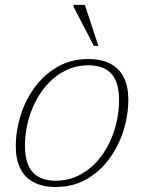

<svg xmlns="http://www.w3.org/2000/svg" viewBox="-20 -736 574 766"><path d="M332 -500.5Q385.5 -500.5 421 -481.5Q456.5 -462.5 474.2 -426.2Q492 -390 492 -339Q492 -276.5 472.5 -214.8Q453 -153 415.8 -102.2Q378.5 -51.5 324.8 -20.8Q271 10 202.5 10Q150 10 114.2 -9Q78.5 -28 60.8 -64.2Q43 -100.5 43 -152Q43 -214 62.2 -275.8Q81.5 -337.5 119 -388.2Q156.5 -439 210.2 -469.8Q264 -500.5 332 -500.5ZM201 -15Q249.5 -15 289.2 -33.8Q329 -52.5 360 -84.5Q391 -116.5 412.2 -157.8Q433.5 -199 444.2 -244.8Q455 -290.5 455 -335.5Q455 -408.5 424.2 -442Q393.5 -475.5 334 -475.5Q285.5 -475.5 245.8 -456.8Q206 -438 175 -406Q144 -374 122.8 -332.8Q101.5 -291.5 90.5 -246Q79.5 -200.5 79.5 -155Q79.5 -82.5 110.8 -48.8Q142 -15 201 -15ZM372.5 -553H354.5L273.5 -709V-716.5H318.5Z"/></svg>

Font: Newsreader 9pt ExtraLight
Style: Italic
Weight: 250
Italic angle: -17°
Designer: Hugues Gentile
Foundry: Production Type
Version: Version 1.003